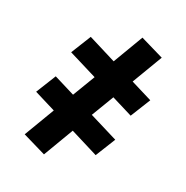

<svg xmlns="http://www.w3.org/2000/svg" viewBox="-118 -583 835 861"><g transform="rotate(20 300.0 -152.5)"><path d="M182 169 70 114 156 -31 53 -83 112 -178 213 -127 277 -234 140 -303 199 -398 333 -330 418 -474 530 -419 444 -274 547 -222 488 -127 387 -178 323 -71 460 -2 401 93 267 25Z"/></g></svg>

Font: Iosevka Etoile Heavy
Style: Regular
Weight: 900
Designer: Belleve Invis
Foundry: Belleve Invis
Version: Version 22.1.2; ttfautohint (v1.8.4)